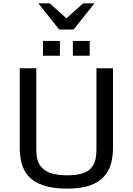

<svg xmlns="http://www.w3.org/2000/svg" viewBox="-20 -1113 791 1144"><path d="M380.4 10.7Q293.9 10.7 238.5 -8.3Q183.1 -27.3 152.3 -60.5Q121.6 -93.8 109.6 -137.5Q97.7 -181.2 97.7 -231V-706.1H196.3V-220.7Q196.3 -155.8 221.9 -123Q247.6 -90.3 289.6 -79.3Q331.5 -68.4 380.4 -68.4Q430.2 -68.4 469.5 -79.3Q508.8 -90.3 531.7 -123Q554.7 -155.8 554.7 -220.7V-706.1H653.3V-231Q653.3 -182.1 641.4 -138.4Q629.4 -94.7 599.6 -61Q569.8 -27.3 516.6 -8.3Q463.4 10.7 380.4 10.7ZM236.3 -869.1H336.9V-780.8H236.3ZM414.1 -869.1H514.6V-780.8H414.1ZM333 -937 208.5 -1093.3H275.9L376 -1003.9L475.6 -1093.3H543L418.5 -937Z"/></svg>

Font: Monda
Style: Regular
Weight: 400
Designer: Vernon Adams
Foundry: Vernon Adams
Version: Version 2.100; ttfautohint (v1.8.3)